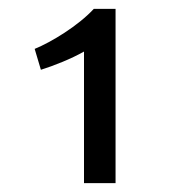

<svg xmlns="http://www.w3.org/2000/svg" viewBox="-20 -723 400 432"><path d="M72 -566C101 -575 141 -591 169 -607V-311H240V-703H191C156 -665 95 -628 58 -613Z"/></svg>

Font: Repo
Style: Regular
Weight: 400
Designer: Stefan Peev
Foundry: Context Ltd
Version: Version 0.000